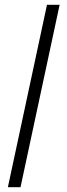

<svg xmlns="http://www.w3.org/2000/svg" viewBox="-20 -704 283 805"><path d="M13 81 177 -684H230L66 81Z"/></svg>

Font: Bricolage Grotesque 10pt Condensed ExtraLight
Style: Regular
Weight: 200
Width: 3
Designer: Mathieu Triay
Foundry: Atelier Triay
Version: Version 1.000; ttfautohint (v1.8.4.7-5d5b);gftools[0.9.32]